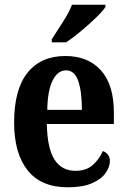

<svg xmlns="http://www.w3.org/2000/svg" viewBox="-20 -786 541 816"><path d="M268 10Q155 10 97.5 -62Q40 -134 40 -265Q40 -406 97 -477Q154 -548 258 -548Q354 -548 409 -487Q464 -426 464 -307V-259H179Q181 -156 211.5 -108Q242 -60 301 -60Q346 -60 374 -84.5Q402 -109 417 -144Q429 -140 438 -129.5Q447 -119 447 -102Q447 -77 429 -51Q411 -25 371.5 -7.5Q332 10 268 10ZM328 -319Q328 -397 312.5 -442Q297 -487 261 -487Q225 -487 203.5 -443.5Q182 -400 181 -319ZM200 -619Q220 -651 246.5 -691.5Q273 -732 286 -766H428V-756Q417 -739 388 -711Q359 -683 324.5 -654Q290 -625 261 -606H200Z"/></svg>

Font: Noto Serif Lao Condensed
Style: Bold
Weight: 700
Width: 3
Designer: Monotype Design Team
Foundry: Monotype Imaging Inc.
Version: Version 2.003; ttfautohint (v1.8.4.7-5d5b)